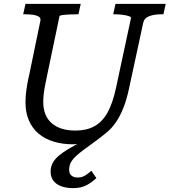

<svg xmlns="http://www.w3.org/2000/svg" viewBox="-20 -730 878 994"><path d="M487 -37 452 2Q438 7 422.5 10.5Q407 14 390.5 15.5Q374 17 357 17Q303 17 257.5 3Q212 -11 179.5 -38.5Q147 -66 129.5 -106.5Q112 -147 112 -199Q112 -220 114 -241.5Q116 -263 120.5 -290Q125 -317 133 -351L189 -622Q192 -636 182 -643Q172 -650 154 -653Q136 -656 111 -656H100L112 -710H398L386 -656H377Q358 -656 337.5 -655Q317 -654 303 -652Q289 -650 288 -646L224 -340Q217 -308 212.5 -283.5Q208 -259 206 -239.5Q204 -220 204 -201Q204 -166 215 -138.5Q226 -111 248 -92Q270 -73 300.5 -63.5Q331 -54 371 -54Q427 -54 468 -76Q509 -98 536.5 -147Q564 -196 581 -277L658 -636Q660 -642 647 -646.5Q634 -651 614 -653.5Q594 -656 575 -656H566L578 -710H838L826 -656H815Q778 -656 752 -646Q726 -636 721 -610L648 -272Q637 -219 620.5 -176Q604 -133 582 -100Q560 -67 532 -44Q499 -17 469.5 4.5Q440 26 416 43.5Q392 61 374 77.5Q356 94 347 111Q338 128 338 149Q338 169 350 179Q362 189 382 189Q405 189 422.5 177.5Q440 166 453 154L479 192Q457 213 428.5 228.5Q400 244 358 244Q323 244 296.5 234Q270 224 256 205Q242 186 242 158Q242 134 253.5 112.5Q265 91 292.5 69.5Q320 48 367.5 22.5Q415 -3 487 -37Z"/></svg>

Font: Roboto Serif
Style: Italic
Weight: 400
Italic angle: -10°
Designer: Greg Gazdowicz
Foundry: Commercial Type
Version: Version 1.008